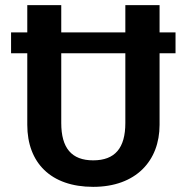

<svg xmlns="http://www.w3.org/2000/svg" viewBox="-20 -711 725 746"><path d="M662 -585H600V-691H467V-585H218V-691H86V-585H23V-504H86V-226C86 -79 177 15 342 15C508 15 600 -86 600 -226V-504H662ZM467 -233C467 -136 427 -88 342 -88C258 -88 218 -136 218 -233V-504H467Z"/></svg>

Font: Fira Sans Medium
Style: Regular
Weight: 500
Designer: Carrois Corporate & Edenspiekermann AG
Foundry: Carrois Corporate GbR & Edenspiekermann AG
Version: Version 4.203